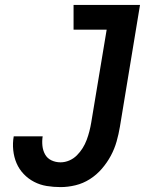

<svg xmlns="http://www.w3.org/2000/svg" viewBox="-20 -755 640 783"><path d="M227 8Q198 8 170.5 3.5Q143 -1 119 -13.5Q95 -26 76.5 -45.5Q58 -65 47.5 -89.5Q37 -114 34 -142.5Q31 -171 36 -199H154Q151 -180 153 -160.5Q155 -141 164 -125Q173 -109 190 -101Q207 -93 227 -93Q245 -93 262.5 -100.5Q280 -108 293.5 -121.5Q307 -135 317 -151Q327 -167 333.5 -184.5Q340 -202 344.5 -219.5Q349 -237 352 -255L415 -634H280V-735H551L469 -238Q464 -208 455.5 -178Q447 -148 432 -120Q417 -92 395.5 -67Q374 -42 346.5 -24.5Q319 -7 288 0.5Q257 8 227 8Z"/></svg>

Font: Iosevka SS04 Extended Oblique
Style: Bold
Weight: 700
Width: 7
Italic angle: -9°
Monospace: yes
Designer: Belleve Invis
Foundry: Belleve Invis
Version: Version 19.0.0; ttfautohint (v1.8.4)